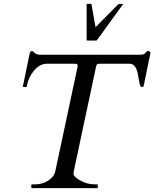

<svg xmlns="http://www.w3.org/2000/svg" viewBox="-20 -971 796 991"><path d="M141.6 -15.6Q141.6 -19.5 146 -19.5H159.7Q204.1 -19.5 235.8 -43.9Q260.3 -62 265.6 -87.9L380.9 -628.4Q381.3 -629.9 381.3 -632.3Q381.3 -642.1 366.2 -642.1H222.7Q186 -642.1 155.8 -606.9Q126.5 -572.3 119.6 -530.3Q118.2 -522.9 116 -522.5Q113.8 -522 112.8 -522H101.6Q98.1 -522 98.1 -525.4Q121.1 -638.7 128.4 -671.9L132.8 -692.9Q135.3 -707.5 145.5 -707.5Q148.9 -707.5 151.6 -704.6Q154.3 -701.7 158.2 -698.2Q168.5 -688.5 188 -688.5H701.2Q721.7 -688.5 727.8 -695.1Q733.9 -701.7 736.3 -704.6Q738.8 -707.5 743.7 -707.5Q756.3 -707.5 756.3 -696.3Q756.3 -694.3 752.4 -677.7Q743.2 -632.8 724.1 -540L721.2 -526.9Q720.7 -522 715.8 -522H709.5Q702.6 -522 697.3 -556.9Q691.9 -591.8 687 -606.9Q674.8 -642.1 648.4 -642.1H494.6Q488.3 -642.1 483.4 -640.4Q478.5 -638.7 476.1 -628.4Q454.6 -526.9 438 -449.5Q421.4 -372.1 409.2 -314.7Q397 -257.3 388.7 -217.8Q380.4 -178.2 374.8 -152.6Q369.1 -127 366.2 -112.8Q363.3 -98.6 361.8 -91.8Q359.4 -81.1 359.4 -73.7Q359.4 -66.4 369.6 -56.6Q379.9 -46.9 394.5 -39.1Q431.2 -19.5 466.8 -19.5H481Q484.9 -19.5 484.9 -15.6V-3.9Q484.9 0 481 0H145.5Q141.6 0 141.6 -3.9ZM591.3 -950.2H615.7L479 -761.7H427.2V-951.2H451.7L473.1 -830.6Z"/></svg>

Font: Cardo-Italic
Style: Italic
Weight: 400
Italic angle: -12°
Designer: David J. Perry
Foundry: David J. Perry
Version: Version 0.991